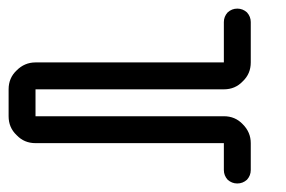

<svg xmlns="http://www.w3.org/2000/svg" viewBox="-645 -395 665 446"><path d="M-93.8 31.2Q-106.4 31.2 -116.2 22.5Q-125 12.7 -125 0Q-125 -20.5 -125 -62.5Q-234.4 -62.5 -562.5 -62.5Q-588.9 -62.5 -606.4 -81.1Q-625 -98.6 -625 -125Q-625 -145.5 -625 -187.5Q-625 -213.9 -606.4 -231.4Q-587.9 -250 -562.5 -250Q-417 -250 -125 -250Q-125 -273.4 -125 -343.8Q-125 -356.4 -116.2 -366.2Q-106.4 -375 -93.8 -375Q-81.1 -375 -71.3 -366.2Q-62.5 -356.4 -62.5 -343.8Q-62.5 -312.5 -62.5 -250Q-62.5 -223.6 -81.1 -206.1Q-98.6 -187.5 -125 -187.5Q-270.5 -187.5 -562.5 -187.5Q-562.5 -171.9 -562.5 -125Q-453.1 -125 -125 -125Q-98.6 -125 -81.1 -106.4Q-62.5 -87.9 -62.5 -62.5Q-62.5 -42 -62.5 0Q-62.5 12.7 -71.3 22.5Q-81.1 31.2 -93.8 31.2Z"/></svg>

Font: conwrite
Style: Regular
Weight: 400
Designer: Willllllliam
Version: 1.0